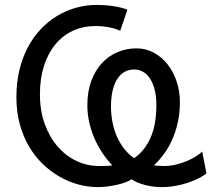

<svg xmlns="http://www.w3.org/2000/svg" viewBox="-20 -745 868 777"><path d="M429.2 -313Q429.2 -281.7 435.1 -251.2Q440.9 -220.7 452.6 -193.6Q464.4 -166.5 481.9 -143.8Q499.5 -121.1 522.5 -105Q563.5 -131.8 588.1 -185.1Q612.8 -238.3 612.8 -319.8Q612.8 -354 606.2 -380.6Q599.6 -407.2 587.9 -425.8Q576.2 -444.3 559.6 -454.1Q543 -463.9 522.5 -463.9Q502 -463.9 484.9 -454.6Q467.8 -445.3 455.3 -426.5Q442.9 -407.7 436 -379.4Q429.2 -351.1 429.2 -313ZM815.4 -43.9Q805.2 -34.2 786.1 -24.4Q767.1 -14.6 742.9 -6.3Q718.8 2 690.9 7.1Q663.1 12.2 634.8 12.2Q615.7 12.2 597.7 9.8Q579.6 7.3 564 2.9Q548.3 -1.5 535.2 -7.1Q522 -12.7 512.7 -19.5Q502.4 -12.7 486.6 -6.8Q470.7 -1 451.9 3.2Q433.1 7.3 413.3 9.8Q393.6 12.2 376 12.2Q336.4 12.2 296.9 1.5Q257.3 -9.3 220.7 -30.3Q184.1 -51.3 152.3 -82Q120.6 -112.8 96.9 -153.3Q73.2 -193.8 59.8 -243.4Q46.4 -293 46.4 -351.6Q46.4 -410.2 58.3 -460.4Q70.3 -510.7 92 -552.2Q113.8 -593.8 144 -626Q174.3 -658.2 210.4 -680.2Q246.6 -702.1 287.4 -713.6Q328.1 -725.1 371.1 -725.1Q387.2 -725.1 404.5 -723.9Q421.9 -722.7 438.2 -720.2Q454.6 -717.8 469.5 -714.1Q484.4 -710.4 495.6 -705.6L466.3 -620.1Q448.2 -629.4 421.4 -634.5Q394.5 -639.6 366.2 -639.6Q316.4 -639.6 274.9 -620.4Q233.4 -601.1 203.9 -565.2Q174.3 -529.3 158 -478.3Q141.6 -427.2 141.6 -363.8Q141.6 -296.9 161.1 -243.2Q180.7 -189.5 213.6 -151.6Q246.6 -113.8 289.8 -93.5Q333 -73.2 380.9 -73.2Q393.6 -73.2 408 -73.5Q422.4 -73.7 434.6 -75.7Q412.1 -99.1 393.6 -127.2Q375 -155.3 361.6 -186.5Q348.1 -217.8 340.8 -251.5Q333.5 -285.2 333.5 -319.3Q333.5 -375 349.6 -418Q365.7 -460.9 392.8 -490Q419.9 -519 456.1 -534.2Q492.2 -549.3 532.2 -549.3Q570.3 -549.3 602.5 -531.7Q634.8 -514.2 658.2 -484.6Q681.6 -455.1 694.8 -415.5Q708 -376 708 -332Q708 -289.1 700 -251.7Q691.9 -214.4 678 -182.4Q664.1 -150.4 644.8 -123.8Q625.5 -97.2 603 -75.7Q611.8 -74.7 623.3 -74Q634.8 -73.2 644.5 -73.2Q668 -73.2 691.7 -78.9Q715.3 -84.5 736.1 -93.3Q756.8 -102.1 773.2 -112.3Q789.6 -122.6 798.3 -131.8Z"/></svg>

Font: Andika
Style: Regular
Weight: 400
Designer: Victor Gaultney, Annie Olsen, Julie Remington, Don Collingsworth, Eric Hays
Foundry: SIL International
Version: Version 1.001